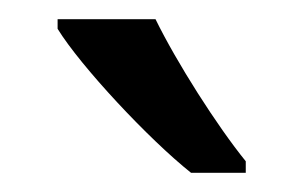

<svg xmlns="http://www.w3.org/2000/svg" viewBox="-20 -786 316 200"><path d="M142 -766H40V-756C64 -717 135 -641 179 -606H236V-618C206 -655 164 -721 142 -766Z"/></svg>

Font: Noto Sans Devanagari UI SemiCondensed
Style: Regular
Weight: 400
Width: 4
Designer: Jelle Bosma - Monotype Design Team
Foundry: Monotype Imaging Inc.
Version: Version 2.004